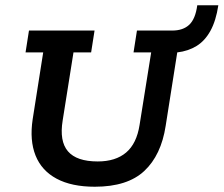

<svg xmlns="http://www.w3.org/2000/svg" viewBox="-20 -699 849 729"><path d="M340 10Q252 10 195 -20.5Q138 -51 115 -108.5Q92 -166 104 -246L144 -500H77L90 -583H339L326 -500H259L218 -242Q205 -163 238 -124.5Q271 -86 351 -86Q419 -86 459 -120Q499 -154 510 -225L554 -500H487L500 -583H634Q675 -583 698.5 -605Q722 -627 729 -679H809Q800 -620 779 -582Q758 -544 726.5 -524.5Q695 -505 653 -500L609 -221Q592 -110 528 -50Q464 10 340 10Z"/></svg>

Font: Rokkitt SemiBold
Style: Italic
Weight: 600
Italic angle: -9°
Designer: Vernon Adams
Foundry: Vernon Adams
Version: Version 3.103